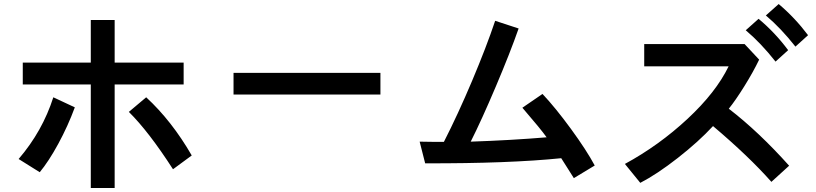

<svg xmlns="http://www.w3.org/2000/svg" viewBox="-20 -894 4040 951"><path d="M92.8 -475.6V-584H429.7V-794.9H547.9V-584H889.6V-475.6H547.9V37.1H429.7V-475.6ZM72.3 -106.4Q190.4 -244.1 244.1 -412.1L350.6 -362.3Q316.4 -269.5 268.6 -181.6Q220.7 -93.8 176.8 -41ZM618.2 -339.8 704.1 -412.1Q831.1 -294.9 929.7 -124L836.9 -55.7Q716.8 -242.2 618.2 -339.8Z M1136.7 -425.8V-533.2H1864.3V-425.8Z M2058.6 -192.4Q2159.2 -190.4 2178.7 -191.4Q2248 -327.1 2318.4 -493.7Q2388.7 -660.2 2432.6 -791L2548.8 -752.9Q2506.8 -632.8 2436 -465.8Q2365.2 -298.8 2311.5 -192.4Q2511.7 -199.2 2687.5 -213.9Q2659.2 -253.9 2567.4 -360.4L2667 -428.7Q2731.4 -360.4 2808.1 -255.4Q2884.8 -150.4 2925.8 -74.2L2822.3 -11.7Q2811.5 -28.3 2789.6 -63.5Q2767.6 -98.6 2759.8 -110.4Q2501 -84 2085.9 -85Z M3075.2 -82Q3244.1 -173.8 3385.3 -305.2Q3526.4 -436.5 3588.9 -565.4H3170.9V-675.8H3668L3740.2 -598.6Q3710 -536.1 3666.5 -466.3Q3623 -396.5 3589.8 -355.5Q3737.3 -242.2 3888.7 -73.2L3800.8 6.8Q3689.5 -119.1 3511.7 -269.5Q3440.4 -192.4 3337.4 -111.8Q3234.4 -31.2 3151.4 11.7ZM3773.4 -817.4 3836.9 -874Q3917 -806.6 3982.4 -719.7L3919.9 -663.1Q3847.7 -754.9 3773.4 -817.4ZM3673.8 -744.1 3737.3 -800.8Q3818.4 -733.4 3883.8 -645.5L3821.3 -588.9Q3749 -680.7 3673.8 -744.1Z"/></svg>

Font: Gothic A1
Style: Bold
Weight: 700
Version: Version 2.50